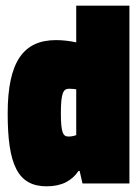

<svg xmlns="http://www.w3.org/2000/svg" viewBox="-20 -645 489 675"><path d="M435 -625H248V-496C226 -501 201 -504 177 -504C63 -504 7 -429 7 -246C7 -67 42 10 144 10C198 10 233 -10 256 -44H260L270 0H435ZM194 -247C194 -320 203 -333 223 -333C232 -333 241 -332 248 -331V-170C240 -167 231 -165 221 -165C202 -165 194 -177 194 -247Z"/></svg>

Font: Blinker Headline
Style: Regular
Weight: 900
Width: 4
Designer: Juergen Huber
Foundry: supertype
Version: Version 1.015;PS 1.15;hotconv 1.0.88;makeotf.lib2.5.647800